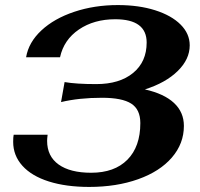

<svg xmlns="http://www.w3.org/2000/svg" viewBox="-20 -729 788 758"><path d="M32 -169Q32 -188 34 -197H168Q166 -181 166 -173Q166 -112 211.5 -79.5Q257 -47 340 -47Q432 -47 483 -98.5Q534 -150 534 -243Q534 -297 498 -320Q462 -343 383 -343Q292 -343 221 -326L235 -405Q280 -397 360 -397Q452 -397 505.5 -441Q559 -485 559 -561Q559 -653 435 -653Q351 -653 291.5 -612.5Q232 -572 217 -503H83Q93 -562 143.5 -609Q194 -656 273.5 -682.5Q353 -709 445 -709Q528 -709 592.5 -688.5Q657 -668 693 -632Q729 -596 729 -550Q729 -495 681.5 -448.5Q634 -402 552 -376Q628 -359 667 -322.5Q706 -286 706 -232Q706 -162 658.5 -107Q611 -52 525.5 -21.5Q440 9 332 9Q241 9 173 -12.5Q105 -34 68.5 -74.5Q32 -115 32 -169Z"/></svg>

Font: Fahkwang
Style: Bold Italic
Weight: 700
Italic angle: -10°
Designer: Suppakit Chalermlarp | Katatrad Co.,Ltd.
Foundry: Cadson Demak Co.,Ltd.
Version: Version 1.000; ttfautohint (v1.6)